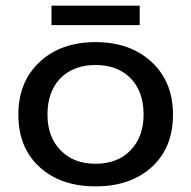

<svg xmlns="http://www.w3.org/2000/svg" viewBox="-20 -644 677 679"><path d="M162.1 -555.2V-624H474.1V-555.2ZM317.9 15.1Q194.8 15.1 119.9 -53.2Q44.9 -121.6 44.9 -238.8Q44.9 -354.5 120.1 -424.8Q195.3 -495.1 317.9 -495.1Q440.4 -495.1 516.1 -424.8Q591.8 -354.5 591.8 -238.8Q591.8 -121.6 516.6 -53.2Q441.4 15.1 317.9 15.1ZM487.8 -238.8Q487.8 -320.3 441.9 -367.2Q396 -414.1 317.9 -414.1Q239.7 -414.1 193.8 -367.2Q147.9 -320.3 147.9 -238.8Q147.9 -160.2 194.1 -112.5Q240.2 -64.9 317.9 -64.9Q395.5 -64.9 441.7 -112.5Q487.8 -160.2 487.8 -238.8Z"/></svg>

Font: Prompt
Style: Regular
Weight: 400
Designer: Katatrad Team
Foundry: CadsonDemak
Version: Version 1.000;PS 001.000;hotconv 1.0.88;makeotf.lib2.5.64775